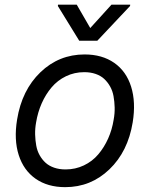

<svg xmlns="http://www.w3.org/2000/svg" viewBox="-20 -784 637 816"><path d="M257.1 11.4Q182.5 11.4 131.4 -24.3Q80.3 -60 59.5 -125.2Q38.7 -190.3 52.6 -275.6Q72.8 -400.9 151.6 -476.7Q230.5 -552.6 339.5 -552.6Q414.1 -552.6 465.4 -516.9Q516.7 -481.2 537.3 -415.5Q557.9 -349.8 544 -264.2Q523.8 -139.9 445 -64.3Q366.1 11.4 257.1 11.4ZM258.5 -63.9Q300.4 -63.9 336.3 -81Q372.2 -98 397.4 -127.7Q422.6 -157.3 439.5 -195Q456.3 -232.6 463.1 -275.6Q468 -302.2 467.3 -327.4Q466.6 -352.6 462.5 -375.2Q458.5 -397.7 448 -416.4Q437.5 -435 422.8 -448.7Q408 -462.4 386.4 -469.8Q364.7 -477.3 338.1 -477.3Q296.2 -477.3 260.3 -459.9Q224.4 -442.5 199.2 -412.6Q174 -382.8 157.3 -345Q140.6 -307.2 133.5 -264.2Q128.6 -237.6 129.3 -212.4Q130 -187.1 134.1 -165Q138.1 -142.8 148.6 -124.1Q159.1 -105.5 173.8 -92.2Q188.6 -78.8 210.2 -71.4Q231.9 -63.9 258.5 -63.9ZM306.1 -764.2 363.6 -664.8 453.8 -764.2H533.4L532.7 -758.5L393.5 -610.8H316.8L225.9 -758.5L226.6 -764.2Z"/></svg>

Font: Karasuma Gothic
Style: Italic
Weight: 400
Italic angle: -9.39999°
Designer: Rasmus Andersson / Ryoko Nishizuka
Foundry: Genbu
Version: Version 1.00